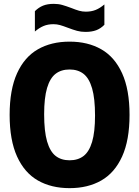

<svg xmlns="http://www.w3.org/2000/svg" viewBox="-20 -966 722 996"><path d="M30 -370Q30 -501 68.5 -585.8Q107 -670.5 176.5 -710.2Q246 -750 341 -750Q436 -750 505.5 -710.2Q575 -670.5 613.5 -585.8Q652 -501 652 -370Q652 -239 613.5 -154.2Q575 -69.5 505.5 -29.8Q436 10 341 10Q246 10 176.5 -29.8Q107 -69.5 68.5 -154.2Q30 -239 30 -370ZM473 -366.5Q473 -455 457.8 -507.5Q442.5 -560 413.5 -582.8Q384.5 -605.5 341 -605.5Q297.5 -605.5 268.5 -583.2Q239.5 -561 224.2 -509.8Q209 -458.5 209 -373.5Q209 -285 224.2 -232.5Q239.5 -180 268.5 -157.2Q297.5 -134.5 341 -134.5Q384.5 -134.5 413.5 -156.8Q442.5 -179 457.8 -230.2Q473 -281.5 473 -366.5ZM332 -822Q307 -831.5 291 -836Q275 -840.5 257.5 -840.5Q228.5 -840.5 206.2 -831.2Q184 -822 161 -802.5V-908Q180.5 -927.5 203.5 -936.8Q226.5 -946 259 -946Q282.5 -946 302.2 -940.5Q322 -935 350 -924.5Q373.5 -915 390.5 -910.2Q407.5 -905.5 425 -905.5Q454 -905.5 476.2 -914.5Q498.5 -923.5 521.5 -943V-837.5Q502.5 -818 479.2 -809.2Q456 -800.5 423.5 -800.5Q400 -800.5 379.8 -806Q359.5 -811.5 332 -822Z"/></svg>

Font: Encode Sans Condensed ExtraBold
Style: Regular
Weight: 800
Width: 3
Designer: Multiple Designers
Foundry: Impallari Type
Version: Version 2.000